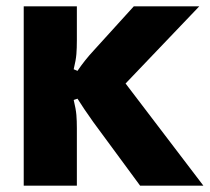

<svg xmlns="http://www.w3.org/2000/svg" viewBox="-20 -587 664 607"><path d="M55 0V-567H223V-459Q223 -435 221.5 -416Q220 -397 213 -368L225 -363Q248 -397 275 -426L403 -567H610L377 -323L623 0H423L275 -201Q243 -246 225 -275L213 -271Q220 -242 221.5 -223.5Q223 -205 223 -182V0Z"/></svg>

Font: Open Sauce Sans Black
Style: Regular
Weight: 900
Designer: Alfredo Marco Pradil
Foundry: Creative Sauce Fz LLC
Version: Version 1.477